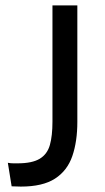

<svg xmlns="http://www.w3.org/2000/svg" viewBox="-20 -680 390 710"><path d="M23 9 9 -78Q20 -76 29.5 -76Q39 -76 45 -76Q99 -76 127 -93Q155 -110 164.5 -144Q174 -178 174 -230V-660H266V-229Q266 -157 247.5 -103Q229 -49 183.5 -19.5Q138 10 57 10Q44 10 23 9Z"/></svg>

Font: Bricolage Grotesque 12pt
Style: Regular
Weight: 400
Designer: Mathieu Triay
Foundry: Atelier Triay
Version: Version 1.001; ttfautohint (v1.8.4.7-5d5b);gftools[0.9.33.de